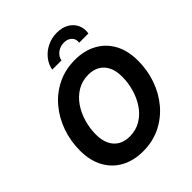

<svg xmlns="http://www.w3.org/2000/svg" viewBox="-257 -1106 1272 1272"><g transform="rotate(-45 379.0 -469.5)"><path d="M341.3 10.7Q254.4 10.7 188.2 -24.9Q122.1 -60.5 85.2 -127.9Q48.3 -195.3 48.3 -289.1Q48.3 -377.9 76.7 -458.7Q105 -539.6 158 -602.5Q210.9 -665.5 284.9 -701.9Q358.9 -738.3 449.7 -738.3Q536.6 -738.3 602.5 -702.6Q668.5 -667 705.3 -599.9Q742.2 -532.7 742.2 -438Q742.2 -348.6 713.6 -267.8Q685.1 -187 632.1 -124.3Q579.1 -61.5 505.4 -25.4Q431.6 10.7 341.3 10.7ZM347.7 -121.6Q407.2 -121.6 453.1 -149.4Q499 -177.2 530 -223.4Q561 -269.5 576.9 -325.4Q592.8 -381.3 592.8 -438Q592.8 -492.7 574.5 -530Q556.2 -567.4 522.7 -586.7Q489.3 -606 443.4 -606Q384.3 -606 338.4 -578.1Q292.5 -550.3 261.2 -504.2Q230 -458 214.1 -402.1Q198.2 -346.2 198.2 -289.6Q198.2 -235.4 216.6 -197.8Q234.9 -160.2 268.3 -140.9Q301.8 -121.6 347.7 -121.6ZM492.7 -950.2Q541.5 -950.2 576.4 -929.9Q611.3 -909.7 627.7 -875.2Q644 -840.8 636.7 -798.3H549.8Q555.2 -829.6 534.9 -850.1Q514.6 -870.6 479.5 -870.6Q443.8 -870.6 416.7 -850.1Q389.6 -829.6 384.3 -798.3H297.9Q305.2 -840.8 332.8 -875.2Q360.4 -909.7 402.1 -929.9Q443.8 -950.2 492.7 -950.2Z"/></g></svg>

Font: Inter 24pt
Style: Bold Italic
Weight: 700
Italic angle: -9.3988°
Version: Version 4.001;git-66647c0bb